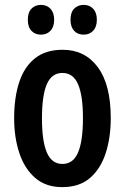

<svg xmlns="http://www.w3.org/2000/svg" viewBox="-20 -757 512 787"><path d="M434 -273Q434 -194 413.5 -130Q393 -66 349.5 -28Q306 10 235 10Q168 10 124.5 -27.5Q81 -65 59.5 -129Q38 -193 38 -273Q38 -358 59 -421Q80 -484 124 -518.5Q168 -553 237 -553Q328 -553 381 -481.5Q434 -410 434 -273ZM152 -271Q152 -179 172 -132Q192 -85 236 -85Q280 -85 300 -132Q320 -179 320 -273Q320 -365 300 -411.5Q280 -458 236 -458Q192 -458 172 -412Q152 -366 152 -271ZM94 -676Q94 -706 109 -721.5Q124 -737 148 -737Q172 -737 187 -721Q202 -705 202 -676Q202 -647 187 -631Q172 -615 148 -615Q124 -615 109 -630.5Q94 -646 94 -676ZM269 -676Q269 -706 284 -721.5Q299 -737 323 -737Q347 -737 362 -721Q377 -705 377 -676Q377 -647 362 -631Q347 -615 323 -615Q298 -615 283.5 -631Q269 -647 269 -676Z"/></svg>

Font: Noto Sans Arabic ExtCond SemBd
Style: Regular
Weight: 600
Width: 2
Designer: Monotype Design Team, Nadine Chahine, Nizar Qandah and Khaled Hosny
Foundry: Monotype Imaging Inc.
Version: Version 2.012; ttfautohint (v1.8.4.7-5d5b)